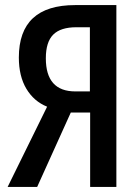

<svg xmlns="http://www.w3.org/2000/svg" viewBox="-20 -734 550 754"><path d="M258 -292 126 0H10L165 -315Q113 -336 83.5 -385.5Q54 -435 54 -508Q54 -714 275 -714H437V0H334V-292ZM333 -627H280Q218 -627 189 -598Q160 -569 160 -505Q160 -375 276 -375H333Z"/></svg>

Font: Avrile Sans Condensed Medium
Style: Regular
Weight: 500
Width: 3
Designer: Monotype Design Team
Foundry: Monotype Imaging Inc.
Version: Version 2.001;September 10, 2019;FontCreator 11.5.0.2425 64-